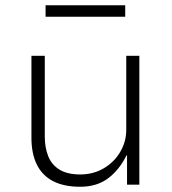

<svg xmlns="http://www.w3.org/2000/svg" viewBox="-20 -705 655 733"><path d="M286 8Q225 8 183.5 -13Q142 -34 121 -76Q100 -118 100 -179V-492H151V-183Q151 -142 164 -109Q177 -76 207 -57.5Q237 -39 286 -39Q337 -39 377 -63Q417 -87 439.5 -126Q462 -165 462 -209V-492H512V0H465V-112H463Q436 -57 393 -24.5Q350 8 286 8ZM154 -641V-685H458V-641Z"/></svg>

Font: Nunito Sans 7pt ExtraLight
Style: Regular
Weight: 250
Designer: Vernon Adams
Foundry: Vernon Adams
Version: Version 3.101;gftools[0.9.27]